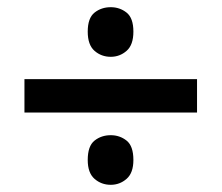

<svg xmlns="http://www.w3.org/2000/svg" viewBox="-20 -619 617 534"><path d="M288 -461Q262 -461 243 -477.5Q224 -494 224 -531Q224 -569 243 -584Q262 -599 288 -599Q313 -599 332 -584Q351 -569 351 -531Q351 -494 332 -477.5Q313 -461 288 -461ZM48 -306V-399H528V-306ZM288 -105Q262 -105 243 -121.5Q224 -138 224 -174Q224 -213 243 -228Q262 -243 288 -243Q313 -243 332 -228Q351 -213 351 -174Q351 -138 332 -121.5Q313 -105 288 -105Z"/></svg>

Font: Noto Sans Thai Looped SemiBold
Style: Regular
Weight: 600
Designer: Sasikarn Vongin, Ben Mitchell
Foundry: The Fontpad Ltd
Version: Version 1.001; ttfautohint (v1.8.4.7-5d5b)